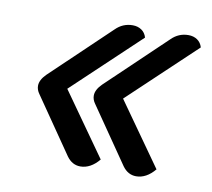

<svg xmlns="http://www.w3.org/2000/svg" viewBox="-57 -569 615 556"><g transform="rotate(10 251.0 -291.5)"><path d="M59 -263Q51 -274 51 -286Q51 -303 69 -321L241 -485Q262 -506 291 -506Q306 -506 317 -498.5Q328 -491 332 -477L136 -292L267 -107Q242 -77 212 -77Q188 -77 172 -99ZM223 -263Q215 -274 215 -286Q215 -303 233 -321L405 -485Q426 -506 455 -506Q470 -506 481 -498.5Q492 -491 496 -477L300 -292L431 -107Q406 -77 376 -77Q352 -77 336 -99Z"/></g></svg>

Font: K2D
Style: Italic
Weight: 400
Italic angle: -10°
Designer: Katatrad Aksorn Co.,Ltd.
Foundry: Cadson Demak Co.,Ltd.
Version: Version 1.000; ttfautohint (v1.6)